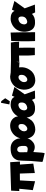

<svg xmlns="http://www.w3.org/2000/svg" viewBox="1503 -2249 949 3995"><g transform="rotate(-90 1977.5 -251.5)"><path d="M8.3 -494.6 600.1 -514.2 613.3 -311H550.8L570.8 -33.2L374.5 -1.5L363.8 -313L221.2 -311.5L203.6 3.9L18.6 -43L47.4 -324.2L0 -325.2Z M637.7 -345.2Q678.7 -513.2 906.7 -504.4Q1037.1 -494.6 1085.9 -368.7Q1104.5 -301.3 1097.2 -187Q1097.2 -93.8 1002 -28.3Q914.6 24.4 811.5 -32.2Q800.3 202.6 784.2 202.6Q611.3 166 605.5 155.3Q632.8 -121.1 631.8 -270.5ZM807.1 -317.9 807.6 -190.9V-160.2Q931.2 -124 939 -209Q947.8 -344.2 886.5 -363.5Q825.2 -382.8 807.1 -317.9Z M1358.9 -515.1Q1490.7 -512.2 1543 -400.4Q1558.6 -355.5 1555.7 -301.3Q1555.7 -174.8 1463.9 -63Q1389.2 8.3 1273.4 8.3Q1138.2 -2.4 1098.1 -135.7Q1085.4 -178.7 1085.9 -233.4Q1101.1 -431.6 1272.9 -501Q1318.4 -515.1 1358.9 -515.1ZM1243.7 -215.3Q1250.5 -157.7 1296.4 -157.7Q1338.9 -157.7 1381.8 -218.3Q1396.5 -244.6 1394.5 -283.7Q1394.5 -341.3 1344.2 -341.3Q1292.5 -341.3 1251 -265.6Q1242.2 -240.2 1243.7 -215.3Z M1793.9 -504.9Q1923.8 -504.9 1959 -422.9L1984.9 -477.1L2165.5 -426.3L2012.2 -212.4L2090.3 0L1927.7 4.9L1896 -62Q1832.5 9.3 1704.6 2.9Q1542.5 -1.5 1525.9 -196.3Q1517.1 -372.1 1653.3 -460.9Q1727.5 -504.9 1793.9 -504.9ZM1678.2 -215.3Q1687.5 -159.2 1734.4 -159.2Q1837.4 -176.3 1842.3 -267.6Q1846.2 -341.8 1790.5 -343.8Q1680.2 -325.7 1678.2 -215.3ZM1836.4 -706.1 1871.1 -698.7 1931.2 -617.7 1868.2 -521.5 1802.2 -531.2Z M2381.8 -515.1Q2402.3 -512.7 2466.3 -503.4L2702.6 -497.6L2678.7 -320.3L2572.8 -328.1Q2592.8 -176.8 2486.8 -63Q2412.1 8.3 2296.4 8.3Q2161.1 -2.4 2121.1 -135.7Q2108.4 -178.7 2108.9 -233.4Q2124 -431.6 2295.9 -501Q2341.3 -515.1 2381.8 -515.1ZM2266.6 -215.3Q2273.4 -157.7 2319.3 -157.7Q2361.8 -157.7 2404.8 -218.3Q2419.4 -244.6 2417.5 -283.7Q2417.5 -341.3 2367.2 -341.3Q2315.4 -341.3 2273.9 -265.6Q2265.1 -240.2 2266.6 -215.3Z M3090.3 -500Q3106 -417.5 3105.5 -328.1L2981 -330.6Q2986.8 -150.4 2981 -1H2828.1Q2816.9 -90.3 2819.3 -277.8L2818.8 -329.6L2686.5 -324.7Q2686 -440.4 2699.2 -497.1Q2865.2 -500 3090.3 -500Z M3297.4 -504.9Q3300.8 -311.5 3303.5 -248.3Q3306.2 -185.1 3304.7 3.9H3120.6Q3113.3 -185.1 3115.7 -250.5Q3118.2 -315.9 3122.1 -492.7Z M3583 -504.9Q3712.9 -504.9 3748 -422.9L3773.9 -477.1L3954.6 -426.3L3801.3 -212.4L3879.4 0L3716.8 4.9L3685.1 -62Q3621.6 9.3 3493.7 2.9Q3331.5 -1.5 3314.9 -196.3Q3306.2 -372.1 3442.4 -460.9Q3516.6 -504.9 3583 -504.9ZM3467.3 -215.3Q3476.6 -159.2 3523.4 -159.2Q3626.5 -176.3 3631.3 -267.6Q3635.3 -341.8 3579.6 -343.8Q3469.2 -325.7 3467.3 -215.3Z"/></g></svg>

Font: Lapsus Pro (theguybrush.com)
Style: Bold
Weight: 700
Designer: Jose Roses
Version: Version 1.00 February 9, 2018, initial release